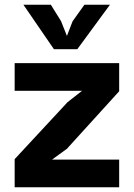

<svg xmlns="http://www.w3.org/2000/svg" viewBox="-20 -792 566 812"><path d="M42 -119 263 -357H262L327 -408H42V-525H484V-406L265 -165H266L200 -117H484V0H42ZM307 -584H208L79 -772H195L238 -703L263 -640L287 -702L337 -772H445Z"/></svg>

Font: PT Sans Caption
Style: Bold
Weight: 700
Designer: A.Korolkova, O.Umpeleva, V.Yefimov
Foundry: ParaType Ltd
Version: Version 2.003W OFL